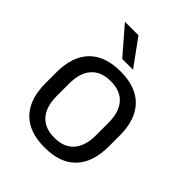

<svg xmlns="http://www.w3.org/2000/svg" viewBox="-198 -793 916 916"><g transform="rotate(45 260.0 -335.0)"><path d="M260 12.5Q155 12.5 100.8 -44.2Q46.5 -101 46.5 -207.5V-282Q46.5 -388 101 -444.5Q155.5 -501 260 -501Q365 -501 419.2 -444.5Q473.5 -388 473.5 -282V-207.5Q473.5 -101 419.2 -44.2Q365 12.5 260 12.5ZM260 -53.5Q325 -53.5 358.8 -92Q392.5 -130.5 392.5 -203V-286.5Q392.5 -358.5 358.8 -396.8Q325 -435 260 -435Q195.5 -435 161.5 -396.8Q127.5 -358.5 127.5 -286.5V-203Q127.5 -130.5 161.5 -92Q195.5 -53.5 260 -53.5ZM198.5 -683 295.5 -549.5V-548.5H223.5L108.5 -681.5V-683Z"/></g></svg>

Font: Anek Gurmukhi Medium
Style: Regular
Weight: 400
Version: Version 1.003